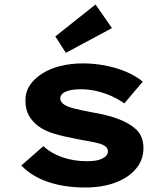

<svg xmlns="http://www.w3.org/2000/svg" viewBox="-20 -824 730 854"><path d="M359 10Q266 10 193 -15Q120 -40 75 -88L173 -174Q207 -142 257.5 -124.5Q308 -107 366 -107Q384 -107 401 -109Q418 -111 431.5 -117Q445 -123 452.5 -131.5Q460 -140 460 -151Q460 -171 433 -182Q416 -188 387 -193.5Q358 -199 325 -205Q266 -216 222 -229Q178 -242 149 -264Q122 -285 107.5 -312Q93 -339 93 -377Q93 -416 113.5 -446Q134 -476 169.5 -498Q205 -520 251 -531Q297 -542 349 -542Q398 -542 446 -533Q494 -524 538 -506Q582 -488 615 -461L533 -364Q510 -381 478.5 -395.5Q447 -410 411.5 -418.5Q376 -427 341 -427Q322 -427 306 -425Q290 -423 276.5 -418Q263 -413 255.5 -405Q248 -397 248 -386Q248 -378 253 -370.5Q258 -363 268 -357Q283 -348 313.5 -340.5Q344 -333 386 -325Q453 -314 500 -297Q547 -280 574 -258Q598 -240 608 -217Q618 -194 618 -165Q618 -113 585 -73.5Q552 -34 493.5 -12Q435 10 359 10ZM273 -589 226 -662 405 -804 478 -699Z"/></svg>

Font: Lexend Giga
Style: Bold
Weight: 700
Version: Version 1.007